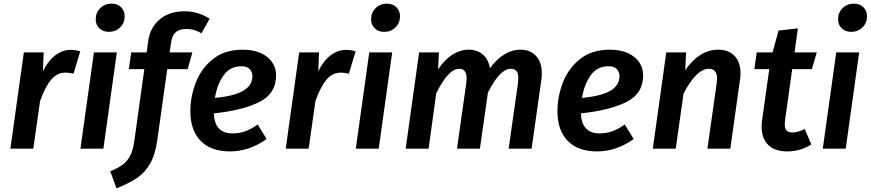

<svg xmlns="http://www.w3.org/2000/svg" viewBox="-20 -817 4784 1055"><path d="M421 -535 384 -412Q360 -418 340 -418Q293 -418 260 -378Q227 -338 200 -261L163 0H37L111 -529H220L216 -426Q245 -484 284.5 -513.5Q324 -543 368 -543Q394 -543 421 -535Z M548 0H422L496 -529H622ZM506 -711Q506 -748 531 -772.5Q556 -797 593 -797Q625 -797 645 -777.5Q665 -758 665 -727Q665 -691 640 -666.5Q615 -642 578 -642Q546 -642 526 -661.5Q506 -681 506 -711Z M920 -582 912 -529H1037L1011 -437H899L844 -45Q833 33 804.5 82.5Q776 132 732 161.5Q688 191 620 218L586 124Q627 107 652.5 89Q678 71 694.5 40Q711 9 718 -42L773 -437H688L701 -529H786L794 -590Q804 -664 856.5 -709.5Q909 -755 995 -755Q1069 -755 1132 -714L1087 -634Q1049 -658 1004 -658Q965 -658 945 -639.5Q925 -621 920 -582Z M1155 -194Q1159 -84 1258 -84Q1294 -84 1327 -95.5Q1360 -107 1396 -133L1445 -53Q1349 15 1244 15Q1138 15 1082 -43.5Q1026 -102 1026 -205Q1026 -285 1055.5 -362.5Q1085 -440 1149.5 -492Q1214 -544 1314 -544Q1372 -544 1413.5 -525Q1455 -506 1476 -474Q1497 -442 1497 -404Q1497 -302 1404 -256Q1311 -210 1155 -194ZM1367 -399Q1367 -420 1353 -436.5Q1339 -453 1307 -453Q1244 -453 1208.5 -403Q1173 -353 1161 -279Q1267 -289 1317 -318.5Q1367 -348 1367 -399Z M1934 -535 1897 -412Q1873 -418 1853 -418Q1806 -418 1773 -378Q1740 -338 1713 -261L1676 0H1550L1624 -529H1733L1729 -426Q1758 -484 1797.5 -513.5Q1837 -543 1881 -543Q1907 -543 1934 -535Z M2061 0H1935L2009 -529H2135ZM2019 -711Q2019 -748 2044 -772.5Q2069 -797 2106 -797Q2138 -797 2158 -777.5Q2178 -758 2178 -727Q2178 -691 2153 -666.5Q2128 -642 2091 -642Q2059 -642 2039 -661.5Q2019 -681 2019 -711Z M2957 -415Q2957 -393 2955 -381L2901 0H2775L2826 -359Q2828 -379 2828 -386Q2828 -416 2817 -427.5Q2806 -439 2786 -439Q2727 -439 2661 -308L2617 0H2491L2542 -359Q2544 -379 2544 -386Q2544 -439 2503 -439Q2443 -439 2377 -304L2335 0H2209L2283 -529H2392L2387 -436Q2461 -544 2556 -544Q2602 -544 2633.5 -517Q2665 -490 2672 -441Q2706 -490 2749.5 -517Q2793 -544 2840 -544Q2894 -544 2925.5 -509.5Q2957 -475 2957 -415Z M3172 -194Q3176 -84 3275 -84Q3311 -84 3344 -95.5Q3377 -107 3413 -133L3462 -53Q3366 15 3261 15Q3155 15 3099 -43.5Q3043 -102 3043 -205Q3043 -285 3072.5 -362.5Q3102 -440 3166.5 -492Q3231 -544 3331 -544Q3389 -544 3430.5 -525Q3472 -506 3493 -474Q3514 -442 3514 -404Q3514 -302 3421 -256Q3328 -210 3172 -194ZM3384 -399Q3384 -420 3370 -436.5Q3356 -453 3324 -453Q3261 -453 3225.5 -403Q3190 -353 3178 -279Q3284 -289 3334 -318.5Q3384 -348 3384 -399Z M4049 -414Q4049 -398 4046 -378L3993 0H3867L3918 -359Q3920 -379 3920 -386Q3920 -439 3875 -439Q3807 -439 3736 -303L3693 0H3567L3641 -529H3750L3745 -431Q3823 -544 3927 -544Q3984 -544 4016.5 -509.5Q4049 -475 4049 -414Z M4294 -159Q4292 -139 4292 -134Q4292 -110 4302 -99.5Q4312 -89 4334 -89Q4362 -89 4402 -108L4438 -23Q4377 15 4305 15Q4238 15 4201.5 -20.5Q4165 -56 4165 -121Q4165 -139 4168 -160L4207 -437H4125L4138 -529H4225L4258 -649L4364 -661L4346 -529H4468L4441 -437H4333Z M4627 0H4501L4575 -529H4701ZM4585 -711Q4585 -748 4610 -772.5Q4635 -797 4672 -797Q4704 -797 4724 -777.5Q4744 -758 4744 -727Q4744 -691 4719 -666.5Q4694 -642 4657 -642Q4625 -642 4605 -661.5Q4585 -681 4585 -711Z"/></svg>

Font: FiraGO Medium
Style: Italic
Weight: 500
Italic angle: -8°
Designer: bBox Type GmbH
Foundry: bBox Type GmbH
Version: Version 1.001